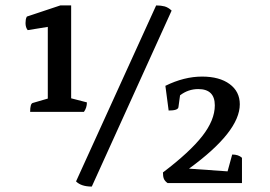

<svg xmlns="http://www.w3.org/2000/svg" viewBox="-20 -675 993 707"><path d="M91 -263Q91 -294 101 -296L156 -312V-576L82 -564Q74 -574 74 -590Q74 -597 75 -603Q76 -609 79 -614L202 -655H242V-313L300 -298Q300 -278 289 -263ZM318 12Q279 12 260 -7L555 -655Q573 -655 586 -651.5Q599 -648 612 -636ZM597 -1Q587 -8 583.5 -16.5Q580 -25 580 -40Q679 -115 725 -174Q771 -233 771 -287Q771 -347 710 -347Q673 -347 643 -324L637 -280Q635 -268 601 -268L589 -359Q658 -393 724 -393Q788 -393 825.5 -365.5Q863 -338 863 -291Q863 -190 676 -54L818 -44L835 -106Q858 -106 871 -94V-1Z"/></svg>

Font: Petrona Medium
Style: Regular
Weight: 500
Designer: Ringo R. Seeber
Foundry: Ringo R. Seeber
Version: Version 2.001; ttfautohint (v1.8.3)